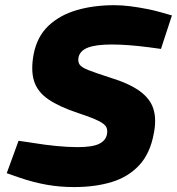

<svg xmlns="http://www.w3.org/2000/svg" viewBox="-20 -730 700 759"><path d="M272.5 9.5Q216.5 9.5 164.5 0.3Q112.6 -8.9 56.6 -27.9L6.6 -45.4L53.4 -173.5L114.1 -164.5Q156.7 -157.4 202.5 -152.9Q248.3 -148.4 286.3 -148.4Q345.7 -148.4 372 -161.5Q398.4 -174.6 402.9 -199.3Q406 -215.5 400.2 -227.6Q394.4 -239.7 369.3 -252.2Q344.3 -264.8 289.7 -282.8Q214.2 -307.8 171.2 -337.3Q128.2 -366.7 114.7 -409.5Q101.1 -452.2 113.1 -516.2Q126.6 -585.1 171.1 -627.6Q215.6 -670 282.8 -689.8Q350 -709.5 431.9 -709.5Q461.8 -709.5 495.1 -705.3Q528.3 -701 560.1 -694.7Q591.9 -688.5 617.4 -681L659.7 -669L616.3 -536.6L568.9 -543.1Q526.5 -548.6 490.2 -551.3Q453.9 -554.1 422.4 -554.1Q358.2 -554.1 326.8 -541.5Q295.4 -528.9 290.3 -502.7Q287.3 -485.6 294.9 -474.5Q302.4 -463.4 330.7 -452.4Q359 -441.3 416.5 -422.8Q491.5 -399.8 532.8 -369.6Q574.1 -339.4 586.6 -298.9Q599.1 -258.4 588.1 -202.8Q573.6 -123.4 530.5 -77Q487.3 -30.5 421.8 -10.5Q356.4 9.5 272.5 9.5Z"/></svg>

Font: REM Medium
Style: Italic
Weight: 500
Italic angle: -11°
Designer: Octavio Pardo
Foundry: Ashler Design
Version: Version 1.005;gftools[0.9.28]